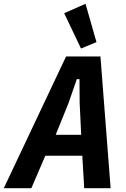

<svg xmlns="http://www.w3.org/2000/svg" viewBox="-60 -997 670 1017"><path d="M386 0 376 -172H180L106 0H-40L290 -698H472L526 0ZM362 -451 361 -578H347L303 -451L235 -283H370ZM280 -927 393 -977 451 -774 369 -740Z"/></svg>

Font: IBM Plex Sans Cond
Style: Bold Italic
Weight: 700
Width: 3
Italic angle: -11°
Designer: Mike Abbink, Paul van der Laan, Pieter van Rosmalen
Foundry: Bold Monday
Version: Version 1.3